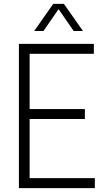

<svg xmlns="http://www.w3.org/2000/svg" viewBox="-20 -965 525 985"><path d="M77 0V-740H461.5V-689H132V-405.5H415.5V-354.5H132V-51H466.5V0ZM155.5 -806 253 -945H308L405.5 -806H358L280.5 -918L203 -806Z"/></svg>

Font: Encode Sans Condensed Light
Style: Regular
Weight: 300
Width: 3
Designer: Multiple Designers
Foundry: Impallari Type
Version: Version 3.000; ttfautohint (v1.8.3) -l 8 -r 50 -G 200 -x 14 